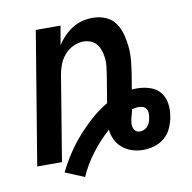

<svg xmlns="http://www.w3.org/2000/svg" viewBox="-71 -599 741 741"><g transform="rotate(-10 300.0 -228.0)"><path d="M204 72 129 41Q146 6 168 -27.5Q190 -61 216.5 -91Q243 -121 273 -147.5Q303 -174 337 -194L355 -303Q357 -318 359 -334Q361 -350 359.5 -365Q358 -380 353.5 -394.5Q349 -409 340.5 -420.5Q332 -432 318 -438Q304 -444 288 -444Q268 -444 247.5 -434.5Q227 -425 212.5 -407.5Q198 -390 190.5 -369.5Q183 -349 180 -328L126 0H29L115 -520H212L199 -445Q210 -463 225.5 -479Q241 -495 259.5 -506.5Q278 -518 298.5 -523Q319 -528 339 -528Q366 -528 389.5 -518Q413 -508 427 -488Q441 -468 447.5 -443.5Q454 -419 456.5 -393.5Q459 -368 456.5 -341.5Q454 -315 450 -289L440 -229Q445 -230 450.5 -230Q456 -230 461 -230Q487 -230 511 -222Q535 -214 550 -196Q565 -178 569 -152.5Q573 -127 568 -101V-99Q564 -77 554.5 -56Q545 -35 527.5 -20Q510 -5 487.5 1.5Q465 8 443 8Q421 8 400.5 1.5Q380 -5 363.5 -18.5Q347 -32 337.5 -51Q328 -70 326 -92Q287 -57 255.5 -15.5Q224 26 204 72ZM443 -64Q451 -64 460 -68Q469 -72 474.5 -79Q480 -86 483 -94.5Q486 -103 487 -111Q489 -120 488.5 -129Q488 -138 483.5 -145Q479 -152 471 -155Q463 -158 454 -158Q447 -158 440.5 -157Q434 -156 427 -154V-150Q425 -140 421.5 -129Q418 -118 417 -108Q415 -100 416 -92.5Q417 -85 420 -78.5Q423 -72 429 -68Q435 -64 443 -64Z"/></g></svg>

Font: Iosevka Custom Medium Oblique
Style: Regular
Weight: 500
Italic angle: -9°
Designer: Belleve Invis
Foundry: Belleve Invis
Version: Version 27.0.1